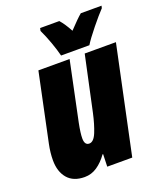

<svg xmlns="http://www.w3.org/2000/svg" viewBox="-139 -832 781 931"><g transform="rotate(-20 251.0 -366.5)"><path d="M137 10Q172 10 201.5 -10Q231 -30 255 -64H258L256 0H385L502 -553H341L280 -269Q268 -214 252 -174.5Q236 -135 213 -135Q189 -135 189 -170Q189 -197 199 -247L263 -553H102L28 -201Q19 -158 19 -119Q19 -60 49 -25Q79 10 137 10ZM230 -583H376Q393 -611 431.5 -658.5Q470 -706 494 -731L497 -743H390Q367 -724 323 -677Q301 -718 279 -743H180L177 -729Q193 -696 207.5 -655.5Q222 -615 230 -583Z"/></g></svg>

Font: Noto Sans Display Condensed Black
Style: Italic
Weight: 900
Width: 3
Italic angle: -192°
Designer: Monotype Design Team
Foundry: Monotype Imaging Inc.
Version: Version 1.900